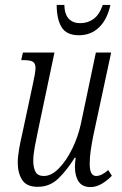

<svg xmlns="http://www.w3.org/2000/svg" viewBox="-20 -749 494 779"><path d="M347 10Q314 10 299 -12.5Q284 -35 284 -72Q284 -87 287 -109H283Q252 -59 217 -25Q182 9 133 9Q88 9 70 -19Q52 -47 52 -89Q52 -112 57.5 -144Q63 -176 70 -205L113 -406Q118 -429 121 -446Q124 -463 124 -474Q124 -491 114 -498Q104 -505 76 -505H66L73 -536H201L134 -218Q127 -186 121 -153Q115 -120 115 -97Q115 -69 124 -52Q133 -35 158 -35Q189 -35 219.5 -66.5Q250 -98 273.5 -146.5Q297 -195 308 -246L369 -536H431L358 -196Q352 -166 348 -138Q344 -110 344 -86Q344 -57 351 -46Q358 -35 370 -35Q392 -35 419 -59L434 -36Q417 -18 394 -4Q371 10 347 10ZM300 -606Q250 -606 230 -638.5Q210 -671 210 -729H241Q242 -691 259 -673Q276 -655 305 -655Q336 -655 359.5 -672Q383 -689 397 -729H428Q415 -670 382 -638Q349 -606 300 -606Z"/></svg>

Font: Noto Serif ExtraCondensed Light
Style: Italic
Weight: 300
Width: 2
Italic angle: -12°
Designer: Monotype Design Team
Foundry: Monotype Imaging Inc.
Version: Version 2.014; ttfautohint (v1.8.4.7-5d5b)